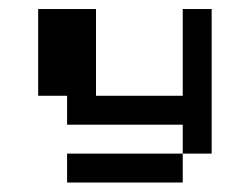

<svg xmlns="http://www.w3.org/2000/svg" viewBox="-20 -332 540 415"><path d="M62.5 -312.5H187.5V-125H375V-312.5H437.5V0H375V-62.5H125V-125H62.5ZM125 0H375V62.5H125Z"/></svg>

Font: Half Eighties
Style: Regular
Weight: 400
Monospace: yes
Designer: Jayvee Enaguas (HarvettFox96)
Version: 20191127.01dev02